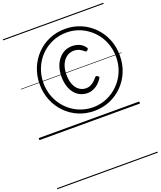

<svg xmlns="http://www.w3.org/2000/svg" viewBox="-249 -1146 1491 1782"><g transform="rotate(-20 496.5 -255.0)"><path d="M574 -80Q491 -80 419 -110.5Q347 -141 293 -196.5Q239 -252 209 -325.5Q179 -399 179 -484Q179 -570 209 -643.5Q239 -717 293 -772.5Q347 -828 419 -858.5Q491 -889 574 -889Q658 -889 729.5 -858.5Q801 -828 855.5 -772.5Q910 -717 940 -643.5Q970 -570 970 -484Q970 -399 940 -325.5Q910 -252 855.5 -196.5Q801 -141 729.5 -110.5Q658 -80 574 -80ZM574 -116Q649 -116 714 -144.5Q779 -173 828.5 -223.5Q878 -274 905.5 -340.5Q933 -407 933 -484Q933 -561 905.5 -628.5Q878 -696 828.5 -746Q779 -796 714.5 -824.5Q650 -853 575 -853Q500 -853 434.5 -824.5Q369 -796 320 -746Q271 -696 243.5 -628.5Q216 -561 216 -484Q216 -407 243.5 -340.5Q271 -274 320 -223.5Q369 -173 434.5 -144.5Q500 -116 574 -116ZM572 -257Q517 -257 476.5 -286Q436 -315 414.5 -366.5Q393 -418 393 -484Q393 -550 416.5 -602.5Q440 -655 482.5 -686Q525 -717 582 -717Q617 -717 650.5 -703.5Q684 -690 709 -655Q714 -649 712 -643.5Q710 -638 704 -633Q697 -626 690.5 -625.5Q684 -625 679 -630Q661 -648 636 -659.5Q611 -671 582 -671Q542 -671 510.5 -648Q479 -625 461 -583.5Q443 -542 443 -484Q443 -426 460 -386Q477 -346 506.5 -325Q536 -304 573 -304Q607 -304 636 -324Q665 -344 688 -374Q693 -379 699.5 -378Q706 -377 713 -371Q720 -367 721.5 -361.5Q723 -356 720 -351Q701 -320 677 -299.5Q653 -279 626 -268Q599 -257 572 -257ZM0 475H993V485H0ZM0 -20H993V0H0ZM0 -505H993V-500H0ZM0 -995H993V-985H0Z"/></g></svg>

Font: Playwrite CZ Guides
Style: Regular
Weight: 400
Designer: Veronika Burian, José Scaglione
Foundry: TypeTogether
Version: Version 1.003